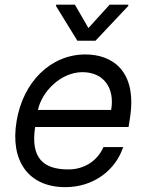

<svg xmlns="http://www.w3.org/2000/svg" viewBox="-20 -784 630 816"><path d="M257.8 11.4C379.6 11.4 471.9 -62.5 503.6 -159.1H419.7C393.8 -99.4 337 -63.9 270.6 -63.9C165.5 -63.9 109 -110.8 129.3 -244.3H526.3L532 -279.8C564.6 -483.3 457 -552.6 343 -552.6C195.7 -552.6 77.8 -436.1 50.4 -268.5C22.4 -100.9 100.5 11.4 257.8 11.4ZM141.3 -316.8C157.3 -394.2 238.6 -477.3 330.3 -477.3C421.5 -477.3 468.4 -409.1 452.4 -316.8ZM218 -758.5 308.9 -610.8H385.7L524.9 -758.5L525.6 -764.2H446L355.8 -664.8L298.3 -764.2H218.8Z"/></svg>

Font: Margiela Sans
Style: Italic
Weight: 400
Italic angle: -9.39999°
Designer: Stefan Endress, Andreas Faust
Version: Version 1.100;FEAKit 1.0